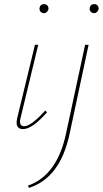

<svg xmlns="http://www.w3.org/2000/svg" viewBox="-20 -625 502 934"><path d="M194 -561Q184 -561 178 -567.5Q172 -574 172 -583Q174 -605 195 -605Q204 -605 210 -598.5Q216 -592 216 -582Q215 -574 208.5 -567.5Q202 -561 194 -561ZM438 -561Q428 -561 422 -567.5Q416 -574 416 -583Q418 -605 439 -605Q448 -605 454 -598.5Q460 -592 460 -582Q459 -574 452.5 -567.5Q446 -561 438 -561ZM92 3Q51 3 64 -52L150 -407H166L80 -51Q70 -11 98 -11Q131 -11 200 -87L209 -79Q137 3 92 3ZM302 21 394 -407H411L319 24Q274 240 121 289L116 278Q259 228 302 21Z"/></svg>

Font: EauTestText Thin
Style: Italic
Weight: 250
Italic angle: -12°
Designer: Christian Thalmann (Catharsis Fonts)
Version: Version 0.001;PS 000.001;hotconv 1.0.88;makeotf.lib2.5.64775